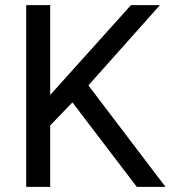

<svg xmlns="http://www.w3.org/2000/svg" viewBox="-20 -731 667 751"><path d="M263.2 -330.6 515.1 0H627.4L325.7 -397L605.5 -710.9H492.2L253.4 -445.3L176.3 -359.4V-710.9H82.5V0H176.3V-240.2Z"/></svg>

Font: Dirooz FD
Style: FD
Weight: 400
Foundry: DejaVu fonts team - Redesigned by Saber Rastikerdar
Version: Version 0.2.1